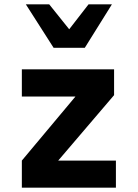

<svg xmlns="http://www.w3.org/2000/svg" viewBox="-20 -872 640 892"><path d="M81.5 -126 330.5 -423.5H81.5V-550H510V-430L250.5 -126H518.5V0H81.5ZM100 -852H208.5L301.5 -736L391.5 -852H500L374 -650H229Z"/></svg>

Font: JuliaMono ExtraBold
Style: Regular
Weight: 800
Monospace: yes
Designer: cormullion
Foundry: corm
Version: Version 0.055; ttfautohint (v1.8.4)